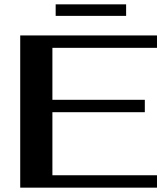

<svg xmlns="http://www.w3.org/2000/svg" viewBox="-20 -863 768 883"><path d="M73 -700H702V-643H221V-404H646V-347H221V-57H702V0H73ZM236 -843H560V-790H236Z"/></svg>

Font: Fahkwang SemiBold
Style: Regular
Weight: 600
Designer: Suppakit Chalermlarp | Katatrad Co.,Ltd.
Foundry: Cadson Demak Co.,Ltd.
Version: Version 1.000; ttfautohint (v1.6)